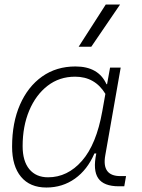

<svg xmlns="http://www.w3.org/2000/svg" viewBox="-20 -815 626 845"><path d="M451.2 -444.3 464.4 -517.6H511.2L443.4 -131.8Q426.8 -40 509.8 -40H534.7L526.9 4.9H503.4Q436.5 4.9 412.4 -30.3Q388.2 -65.4 403.8 -139.6H395.5Q364.7 -67.9 309.8 -28.8Q254.9 10.3 184.1 10.3Q111.8 10.3 72.5 -36.9Q33.2 -84 33.2 -169.4Q33.2 -275.4 68.1 -354.7Q103 -434.1 165.5 -478.3Q228 -522.5 312 -522.5Q413.6 -522.5 448.7 -444.3ZM310.5 -477.5Q241.2 -477.5 189.5 -437.5Q137.7 -397.5 108.6 -328.4Q79.6 -259.3 79.6 -171.9Q79.6 -106 109.1 -70.3Q138.7 -34.7 191.4 -34.7Q277.3 -34.7 340.8 -107.2Q404.3 -179.7 430.2 -325.7L443.8 -401.9Q397.9 -477.5 310.5 -477.5ZM326.2 -609.4 445.3 -794.9H508.3L381.8 -609.4Z"/></svg>

Font: Cascadia Code NF ExtraLight
Style: Italic
Weight: 200
Italic angle: -10°
Monospace: yes
Designer: Aaron Bell
Foundry: Saja Typeworks
Version: Version 2404.023; ttfautohint (v1.8.4)